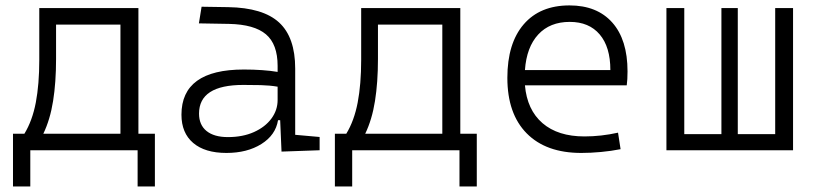

<svg xmlns="http://www.w3.org/2000/svg" viewBox="-20 -547 2970 699"><path d="M27.3 131.8V-60.1H68.8Q97.7 -107.4 110.4 -173.8Q123 -240.2 123 -329.1V-517.6H483.9V-60.1H543.9V131.8H481V0H90.3V131.8ZM418.5 -60.1V-457.5H184.1V-332.5Q184.1 -247.1 173.3 -179.4Q162.6 -111.8 137.7 -60.1Z M1004.9 4.9 1000 -109.4H992.2Q983.4 -55.2 931.6 -22.7Q879.9 9.8 804.2 9.8Q726.1 9.8 683.3 -26.6Q640.6 -63 640.6 -129.4Q640.6 -293.9 867.7 -293.9Q902.3 -293.9 933.8 -291.7Q965.3 -289.6 990.7 -285.2V-307.1Q990.7 -386.2 948.2 -422.1Q905.8 -458 814 -460L704.1 -461.9L713.9 -522.5L810.5 -521Q937.5 -519 996.1 -465.1Q1054.7 -411.1 1054.7 -297.4V-56.2L1143.6 -48.3V0ZM990.7 -231.4Q961.9 -236.3 929 -237.1Q896 -237.8 865.7 -237.8Q704.6 -237.8 704.6 -133.3Q704.6 -92.3 731.9 -70.1Q759.3 -47.9 809.6 -47.9Q863.8 -47.9 904.5 -66.2Q945.3 -84.5 968 -115.2Q990.7 -146 990.7 -182.6Z M1199.2 131.8V-60.1H1240.7Q1269.5 -107.4 1282.2 -173.8Q1294.9 -240.2 1294.9 -329.1V-517.6H1655.8V-60.1H1715.8V131.8H1652.8V0H1262.2V131.8ZM1590.3 -60.1V-457.5H1356V-332.5Q1356 -247.1 1345.2 -179.4Q1334.5 -111.8 1309.6 -60.1Z M2096.2 9.8Q1967.8 9.8 1897.5 -61.5Q1827.1 -132.8 1827.1 -263.7Q1827.1 -389.2 1886.5 -458.3Q1945.8 -527.3 2053.2 -527.3Q2153.8 -527.3 2209.2 -464.8Q2264.6 -402.3 2264.6 -287.1Q2264.6 -256.8 2261.7 -236.3H1891.1Q1898.9 -147 1955.1 -98.6Q2011.2 -50.3 2107.9 -50.3Q2168.5 -50.3 2230 -64L2239.3 -3.9Q2205.1 2.9 2168 6.3Q2130.9 9.8 2096.2 9.8ZM1891.1 -292H2202.1Q2202.1 -376 2163.3 -421.6Q2124.5 -467.3 2054.2 -467.3Q1981.9 -467.3 1939.5 -421.4Q1897 -375.5 1891.1 -292Z M2406.2 0V-517.6H2471.2V-58.6H2606.4V-517.6H2666V-58.6H2802.2V-517.6H2867.2V0Z"/></svg>

Font: Cascadia Code NF Light
Style: Regular
Weight: 300
Monospace: yes
Designer: Aaron Bell
Foundry: Saja Typeworks
Version: Version 2404.023; ttfautohint (v1.8.4)